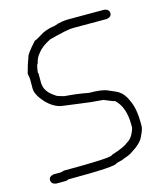

<svg xmlns="http://www.w3.org/2000/svg" viewBox="-102 -754 704 820"><g transform="rotate(-15 250.0 -344.0)"><path d="M279.3 -675.8H435.5Q457 -672.4 457 -654.3Q457 -638.7 435.5 -634.8H285.2Q260.7 -634.8 179.7 -613.3Q139.6 -593.8 121.1 -568.4Q106 -551.3 101.6 -527.3Q96.7 -527.3 91.8 -490.2L93.8 -486.3V-445.3Q93.8 -404.3 138.7 -377Q138.7 -373 175.8 -363.3Q230.5 -359.4 281.2 -349.6Q339.4 -349.6 363.3 -337.9Q398.4 -323.7 408.2 -316.4Q429.2 -302.2 443.4 -267.6Q460.9 -230 460.9 -169.9V-154.3Q460.9 -140.1 445.3 -109.4Q435.1 -84.5 386.7 -54.7Q375 -46.9 349.6 -39.1Q349.6 -36.6 316.4 -29.3Q316.4 -15.6 99.6 -15.6Q93.3 -11.7 87.9 -11.7H44.9Q23.4 -15.1 23.4 -33.2Q23.4 -48.8 44.9 -52.7H76.2Q89.8 -56.6 91.8 -56.6Q306.6 -56.6 306.6 -68.4Q364.3 -86.4 380.9 -101.6Q407.7 -115.2 419.9 -158.2V-171.9Q419.9 -250.5 378.9 -287.1Q373 -287.1 332 -304.7Q272.5 -309.1 238.3 -314.5L150.4 -326.2Q117.7 -333.5 87.9 -363.3Q52.7 -401.9 52.7 -429.7V-474.6Q52.7 -477.1 48.8 -496.1Q58.1 -533.2 70.3 -564.5Q71.8 -577.6 115.2 -625Q121.1 -625 158.2 -648.4Q182.6 -660.2 212.9 -664.1Q243.2 -675.8 279.3 -675.8Z"/></g></svg>

Font: CEF Fonts CJK Mono
Style: Regular
Weight: 400
Designer: PartyBoss (派对大魔王)
Version: Release 2.25